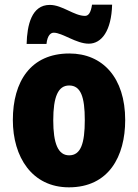

<svg xmlns="http://www.w3.org/2000/svg" viewBox="-20 -792 592 822"><path d="M94 -604H179C183 -642 198 -652 210 -652C247 -652 306 -605 360 -605C415 -605 457 -660 460 -772H374C369 -738 359 -724 344 -724C297 -724 247 -771 193 -771C115 -771 96 -684 94 -604ZM516 -278C516 -460 419 -563 277 -563C112 -563 35 -444 35 -278C35 -120 117 10 275 10C446 10 516 -123 516 -278ZM208 -277C208 -378 229 -426 276 -426C326 -426 343 -377 343 -278C343 -178 326 -127 276 -127C228 -127 208 -179 208 -277Z"/></svg>

Font: Noto Sans Devanagari Condensed Black
Style: Regular
Weight: 900
Width: 3
Designer: Jelle Bosma - Monotype Design Team
Foundry: Monotype Imaging Inc.
Version: Version 2.004